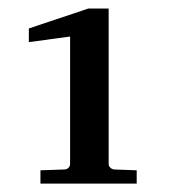

<svg xmlns="http://www.w3.org/2000/svg" viewBox="-20 -815 421 452"><path d="M75.2 -382.8V-414.1L130.9 -416Q137.2 -416 141.1 -419.9Q145 -423.8 145 -429.2V-729L47.9 -715.8V-748L188 -794.9H235.8V-429.2Q235.8 -423.8 240.2 -419.9Q244.6 -416 250 -416L301.8 -414.1V-382.8Z"/></svg>

Font: Charis SIL Eur
Style: Bold
Weight: 700
Foundry: SIL International
Version: Version 5.000